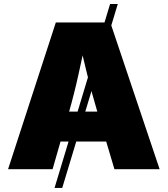

<svg xmlns="http://www.w3.org/2000/svg" viewBox="-20 -839 832 952"><path d="M564 -819.3 288.6 92.8H250.5L525.9 -819.3ZM20 0 256.8 -727.5H526.9L771.5 0H547.4L463.4 -282.2Q436 -374 411.9 -471.9Q387.7 -569.8 366.2 -667.5H412.1Q391.1 -569.8 369.6 -471.9Q348.1 -374 321.8 -282.2L240.7 0ZM195.8 -137.2V-285.6H596.2V-137.2Z"/></svg>

Font: Inter 16pt Black
Style: Regular
Weight: 900
Version: Version 4.001;git-66647c0bb